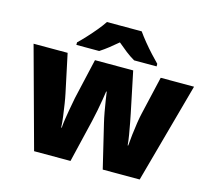

<svg xmlns="http://www.w3.org/2000/svg" viewBox="-108 -988 1126 1024"><g transform="rotate(15 455.0 -476.0)"><path d="M484 -335Q478 -360 472 -393Q466 -426 461.5 -455.5Q457 -485 455 -500H452Q450 -485 445 -455Q440 -425 433.5 -391Q427 -357 420 -328L364 -93H163L12 -646H200L245 -434Q250 -411 255 -378.5Q260 -346 264.5 -312.5Q269 -279 270 -252H273Q274 -272 278 -298Q282 -324 286.5 -350Q291 -376 295 -396Q299 -416 300 -423L351 -646H562L609 -420Q613 -401 618.5 -371.5Q624 -342 629.5 -310Q635 -278 637 -252H640Q642 -279 646 -313.5Q650 -348 655 -380.5Q660 -413 665 -434L714 -646H898L746 -93H542ZM552 -859Q568 -836 590.5 -808.5Q613 -781 636.5 -755.5Q660 -730 677 -713V-699H553Q527 -714 504 -732Q481 -750 455 -772Q429 -750 407.5 -733Q386 -716 360 -699H234V-713Q253 -731 276.5 -756.5Q300 -782 322.5 -809Q345 -836 360 -859Z"/></g></svg>

Font: Noto Sans Kannada UI Black
Style: Regular
Weight: 900
Designer: Jelle Bosma - Monotype Design Team
Foundry: Monotype Imaging Inc.
Version: Version 2.005; ttfautohint (v1.8.4.7-5d5b)